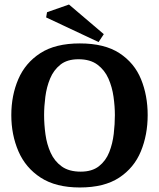

<svg xmlns="http://www.w3.org/2000/svg" viewBox="-20 -820 703 849"><path d="M333 9Q227 9 160 -34.5Q93 -78 61.5 -151Q30 -224 30 -311Q30 -398 61 -470Q92 -542 158.5 -585Q225 -628 333 -628Q442 -628 508 -585Q574 -542 603.5 -470Q633 -398 633 -311Q633 -224 603 -151Q573 -78 507 -34.5Q441 9 333 9ZM337 -61Q387 -61 417.5 -85Q448 -109 463 -147Q478 -185 483 -228.5Q488 -272 488 -311Q488 -349 482 -392Q476 -435 459.5 -472.5Q443 -510 411 -534Q379 -558 327 -558Q277 -558 247 -534Q217 -510 201.5 -472.5Q186 -435 180.5 -392Q175 -349 175 -311Q175 -270 181 -226Q187 -182 204 -144.5Q221 -107 253 -84Q285 -61 337 -61ZM416 -634 184 -743 188 -766 285 -800 439 -669Z"/></svg>

Font: Manuale
Style: Bold
Weight: 700
Version: Version 1.002